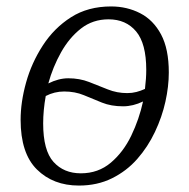

<svg xmlns="http://www.w3.org/2000/svg" viewBox="-20 -566 588 596"><path d="M225 10Q145 10 94.5 -40Q44 -90 44 -194Q44 -249 61 -310Q78 -371 113 -425Q148 -479 200.5 -512.5Q253 -546 325 -546Q374 -546 415 -525Q456 -504 480 -459Q504 -414 504 -341Q504 -298 493.5 -250.5Q483 -203 461 -156.5Q439 -110 406 -72.5Q373 -35 327.5 -12.5Q282 10 225 10ZM375 -277Q390 -277 403.5 -280.5Q417 -284 430 -290Q434 -323 434 -349Q434 -431 402.5 -468.5Q371 -506 317 -506Q268 -506 231.5 -477.5Q195 -449 169.5 -403.5Q144 -358 130 -307Q162 -323 192 -323Q227 -323 256.5 -311.5Q286 -300 314.5 -288.5Q343 -277 375 -277ZM231 -28Q285 -28 324 -61Q363 -94 387.5 -145Q412 -196 424 -251Q393 -236 362 -236Q325 -236 296.5 -247.5Q268 -259 240.5 -270.5Q213 -282 179 -282Q149 -282 122 -268Q118 -246 116 -224.5Q114 -203 114 -183Q114 -99 146 -63.5Q178 -28 231 -28Z"/></svg>

Font: Noto Serif Light
Style: Italic
Weight: 300
Italic angle: -12°
Designer: Monotype Design Team
Foundry: Monotype Imaging Inc.
Version: Version 2.013